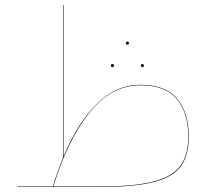

<svg xmlns="http://www.w3.org/2000/svg" viewBox="-20 -750 857 770"><path d="M737 -203Q737 -124 703 -80.5Q669 -37 591 -18.5Q513 0 375 0H50V-2H192Q209 -59 233 -118V-730H235V-123Q291 -257 368.5 -333.5Q446 -410 543 -410Q644 -410 690.5 -354Q737 -298 737 -203ZM735 -203Q735 -298 689 -353Q643 -408 543 -408Q426 -408 338 -297.5Q250 -187 194 -2H375Q513 -2 590 -20.5Q667 -39 701 -82Q735 -125 735 -203ZM485 -577Q485 -583 491 -583Q497 -583 497 -577Q497 -571 491 -571Q485 -571 485 -577ZM425 -487Q425 -493 431 -493Q437 -493 437 -487Q437 -481 431 -481Q425 -481 425 -487ZM545 -487Q545 -493 551 -493Q557 -493 557 -487Q557 -481 551 -481Q545 -481 545 -487Z"/></svg>

Font: FiraGO Two
Style: Regular
Weight: 100
Designer: bBox Type
Foundry: bBox Type GmbH
Version: Version 1.001